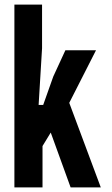

<svg xmlns="http://www.w3.org/2000/svg" viewBox="-20 -820 491 840"><path d="M43 0V-800H164V-609L149 -361H169L213 -485L266 -600H400L283 -370L421 0H289L202 -240L166 -181V0Z"/></svg>

Font: Big Shoulders Display ExtraBold
Style: Regular
Weight: 800
Designer: Patric King
Foundry: XO Type Co
Version: Version 1.000; ttfautohint (v1.8.2)